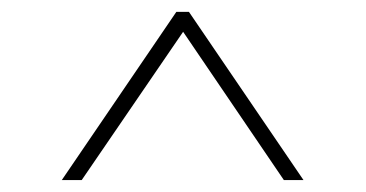

<svg xmlns="http://www.w3.org/2000/svg" viewBox="-20 -720 610 320"><path d="M83 -419.9 273.9 -700.2H294.9L485.8 -419.9H453.1L285.2 -667L116.2 -419.9Z"/></svg>

Font: Cakra Normal
Style: Regular
Weight: 400
Designer: Lucia Kollert, Vojtech Kollert
Foundry: OoM Type
Version: Version 1.000;Glyphs 3.1.1 (3148)